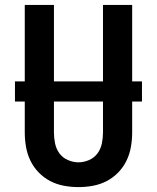

<svg xmlns="http://www.w3.org/2000/svg" viewBox="-20 -755 640 783"><path d="M300 8Q270 8 240.5 2.5Q211 -3 185 -16.5Q159 -30 138 -51.5Q117 -73 104 -100Q91 -127 86 -156.5Q81 -186 81 -215V-735H200V-215Q200 -193 204.5 -170.5Q209 -148 222 -130Q235 -112 256.5 -102.5Q278 -93 300 -93Q322 -93 343.5 -102.5Q365 -112 378 -130Q391 -148 395.5 -170.5Q400 -193 400 -215V-735H519V-215Q519 -186 514 -156.5Q509 -127 496 -100Q483 -73 462 -51.5Q441 -30 415 -16.5Q389 -3 359.5 2.5Q330 8 300 8ZM41 -341V-423H559V-341Z"/></svg>

Font: Iosevka SS04 Extended
Style: Bold
Weight: 700
Width: 7
Monospace: yes
Designer: Belleve Invis
Foundry: Belleve Invis
Version: Version 19.0.0; ttfautohint (v1.8.4)